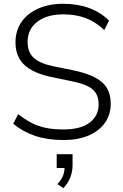

<svg xmlns="http://www.w3.org/2000/svg" viewBox="-20 -733 653 1016"><path d="M316 8Q231 8 166 -14Q101 -36 50 -78L76 -129Q112 -101 146.5 -83Q181 -65 222 -56.5Q263 -48 315 -48Q408 -48 455 -84.5Q502 -121 502 -181Q502 -233 469.5 -260.5Q437 -288 356 -304L254 -325Q157 -345 109.5 -389Q62 -433 62 -509Q62 -571 94 -617Q126 -663 183 -688Q240 -713 315 -713Q390 -713 451.5 -690.5Q513 -668 557 -624L532 -574Q485 -618 433 -637.5Q381 -657 315 -657Q228 -657 177 -617.5Q126 -578 126 -511Q126 -457 158.5 -427Q191 -397 264 -382L367 -361Q470 -340 518 -299.5Q566 -259 566 -184Q566 -127 535.5 -83.5Q505 -40 449 -16Q393 8 316 8ZM315 263 284 241Q307 216 314.5 194Q322 172 322 148L340 156H280V83H364V140Q364 176 351.5 207Q339 238 315 263Z"/></svg>

Font: Mulish ExtraLight Light
Style: Regular
Weight: 300
Version: Version 3.603